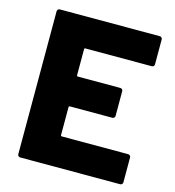

<svg xmlns="http://www.w3.org/2000/svg" viewBox="-105 -789 798 877"><g transform="rotate(15 294.0 -350.0)"><path d="M543 -558H229Q224 -558 224 -553V-430Q224 -425 229 -425H430Q435 -425 438.5 -421.5Q442 -418 442 -413V-296Q442 -291 438.5 -287.5Q435 -284 430 -284H229Q224 -284 224 -279V-147Q224 -142 229 -142H543Q548 -142 551.5 -138.5Q555 -135 555 -130V-12Q555 -7 551.5 -3.5Q548 0 543 0H70Q65 0 61.5 -3.5Q58 -7 58 -12V-688Q58 -693 61.5 -696.5Q65 -700 70 -700H543Q548 -700 551.5 -696.5Q555 -693 555 -688V-570Q555 -565 551.5 -561.5Q548 -558 543 -558Z"/></g></svg>

Font: BARLOWEXTRABOLD
Style: Regular
Weight: 800
Designer: Jeremy Tribby
Foundry: Tribby Type
Version: Version 1.422